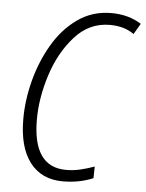

<svg xmlns="http://www.w3.org/2000/svg" viewBox="-53 -768 626 821"><g transform="rotate(5 260.5 -357.5)"><path d="M247 10Q318 10 377 -15L378 -65Q348 -54 318 -47Q288 -40 257 -40Q114 -40 114 -244Q114 -337 146 -436.5Q178 -536 240 -605Q302 -674 390 -674Q452 -674 494 -644L521 -690Q466 -725 392 -725Q311 -725 248 -680.5Q185 -636 142.5 -563.5Q100 -491 78 -406.5Q56 -322 56 -241Q56 -120 106 -55Q156 10 247 10Z"/></g></svg>

Font: Noto Sans Display SemiCondensed Light
Style: Italic
Weight: 300
Width: 4
Italic angle: -12°
Designer: Monotype Design Team
Foundry: Monotype Imaging Inc.
Version: Version 1.900